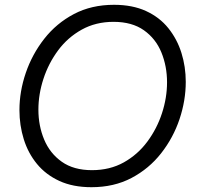

<svg xmlns="http://www.w3.org/2000/svg" viewBox="-20 -770 825 800"><path d="M361 10Q284 10 227.5 -16Q171 -42 134 -87Q97 -132 79 -190Q61 -248 61 -311Q61 -389 87.5 -466.5Q114 -544 164.5 -608.5Q215 -673 288 -711.5Q361 -750 455 -750Q532 -750 588.5 -724Q645 -698 681.5 -652.5Q718 -607 736 -549.5Q754 -492 754 -429Q754 -351 728 -273.5Q702 -196 651.5 -131.5Q601 -67 528 -28.5Q455 10 361 10ZM363 -61Q438 -61 496 -93.5Q554 -126 594 -180Q634 -234 655 -298.5Q676 -363 676 -427Q676 -494 652.5 -551.5Q629 -609 579.5 -644Q530 -679 453 -679Q379 -679 320.5 -646.5Q262 -614 222 -560Q182 -506 161 -441.5Q140 -377 140 -313Q140 -246 164 -188.5Q188 -131 237.5 -96Q287 -61 363 -61Z"/></svg>

Font: Be Vietnam Pro Light
Style: Italic
Weight: 300
Italic angle: -12°
Designer: Lam Bao, Tony Le, Vietanh Nguyen
Foundry: Yellow Type Foundry
Version: Version 1.002; ttfautohint (v1.8.3)